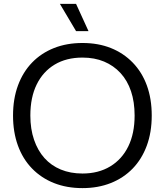

<svg xmlns="http://www.w3.org/2000/svg" viewBox="-20 -958 847 987"><path d="M404 9Q323 9 257.5 -17Q192 -43 144.5 -92Q97 -141 72 -210Q47 -279 47 -364Q47 -450 72.5 -519Q98 -588 145 -636.5Q192 -685 257.5 -711Q323 -737 404 -737Q485 -737 550 -711Q615 -685 662.5 -636Q710 -587 735 -518.5Q760 -450 760 -364Q760 -278 734.5 -209Q709 -140 662 -91.5Q615 -43 549.5 -17Q484 9 404 9ZM404 -66Q486 -66 546.5 -102.5Q607 -139 639.5 -205.5Q672 -272 672 -364Q672 -434 653.5 -489Q635 -544 599.5 -582.5Q564 -621 515 -641.5Q466 -662 404 -662Q321 -662 261 -626Q201 -590 168.5 -523.5Q136 -457 136 -364Q136 -295 155 -239.5Q174 -184 208.5 -145.5Q243 -107 292.5 -86.5Q342 -66 404 -66ZM371 -798 288 -938H371L435 -798Z"/></svg>

Font: Mona Sans ExtraLight
Style: Regular
Weight: 400
Version: Version 2.000